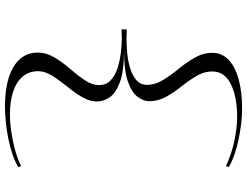

<svg xmlns="http://www.w3.org/2000/svg" viewBox="-131 -725 996 774"><g transform="rotate(90 367.0 -338.0)"><path d="M421 -816Q449 -816 480.5 -812Q512 -808 543.5 -801.5Q575 -795 603.5 -785Q632 -775 654 -762L649 -751Q600 -774 546.5 -785Q493 -796 453 -796Q370 -796 319 -770.5Q268 -745 268 -696Q268 -663 286 -632.5Q304 -602 328 -572Q352 -542 370 -510Q388 -478 388 -441Q388 -419 370.5 -395Q353 -371 308.5 -355.5Q264 -340 184 -340Q267 -340 311 -323.5Q355 -307 372 -282.5Q389 -258 389 -231Q389 -206 377 -182Q365 -158 346.5 -133.5Q328 -109 309.5 -85.5Q291 -62 279 -39Q267 -16 267 6Q267 43 288.5 68.5Q310 94 349.5 107Q389 120 441 120Q474 120 511.5 114.5Q549 109 585.5 99Q622 89 649 75L654 86Q633 99 604 109Q575 119 541 126Q507 133 473 136.5Q439 140 410 140Q341 140 292.5 124.5Q244 109 218 79.5Q192 50 192 8Q192 -27 211.5 -59.5Q231 -92 257.5 -122.5Q284 -153 303.5 -182Q323 -211 323 -239Q323 -268 304 -286Q285 -304 255.5 -313.5Q226 -323 194 -327Q162 -331 135 -331L98 -330L99 -351L135 -350Q163 -350 195 -353Q227 -356 256 -365Q285 -374 303.5 -390.5Q322 -407 322 -433Q322 -465 303 -496.5Q284 -528 258 -559.5Q232 -591 212.5 -625Q193 -659 193 -696Q193 -734 220 -760.5Q247 -787 297.5 -801.5Q348 -816 421 -816Z"/></g></svg>

Font: Kalnia Expanded ExtraLight
Style: Regular
Weight: 250
Width: 7
Designer: Frida Medrano
Foundry: Frida Medrano
Version: Version 1.105